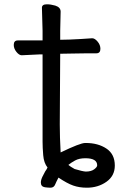

<svg xmlns="http://www.w3.org/2000/svg" viewBox="-20 -671 554 893"><path d="M376 -6Q378 -6 379 -6Q436 -6 475 20Q514 46 514 99Q514 147 475 174.5Q436 202 384 202Q349 202 320.5 192Q292 182 252 155Q241 176 237 186Q231 202 215 202Q204 202 189 200Q170 197 170 178Q170 166 177.5 150.5Q185 135 190 126.5Q195 118 197 116Q200 110 201 108Q184 87 181 51Q178 15 178 -12V-418H165L81 -414Q69 -414 56.5 -429.5Q44 -445 44 -462Q44 -483 63 -483H178V-528L175 -635Q175 -651 198 -651Q216 -651 237 -645Q262 -637 262 -617L260 -528V-486L304 -487Q354 -489 408 -493H409Q421 -493 434 -477.5Q447 -462 447 -444Q447 -423 428 -423H384Q346 -423 318 -422L260 -421L258 -92Q258 -34 262 38Q353 -6 376 -6ZM432 98Q432 65 377 65Q348 65 329 75.5Q310 86 298 96Q307 104 327 115Q363 126 379 127Q404 127 418 116.5Q432 106 432 98Z"/></svg>

Font: Moon Stars Kai HW
Style: Bold
Weight: 700
Designer: GuiWonder
Version: Version 1.101